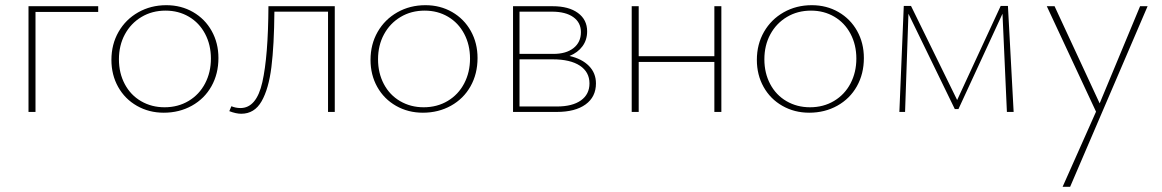

<svg xmlns="http://www.w3.org/2000/svg" viewBox="-20 -432 4486 741"><path d="M359 -386H117V0H90V-408H359Z M410 -201Q410 -261 437.5 -309Q465 -357 513.5 -384.5Q562 -412 622 -412Q679 -412 725 -385.5Q771 -359 797 -312.5Q823 -266 823 -208Q823 -147 796 -99Q769 -51 720.5 -24Q672 3 612 3Q555 3 508.5 -23.5Q462 -50 436 -96.5Q410 -143 410 -201ZM794 -206Q794 -259 771.5 -301.5Q749 -344 709 -367.5Q669 -391 619 -391Q567 -391 526 -366.5Q485 -342 462 -299.5Q439 -257 439 -203Q439 -150 461.5 -107.5Q484 -65 524.5 -41.5Q565 -18 615 -18Q667 -18 708 -42.5Q749 -67 771.5 -110Q794 -153 794 -206Z M1272 0H1246V-387H1039Q1038 -258 1027.5 -173.5Q1017 -89 989.5 -41Q962 7 911 7Q891 7 865 -3L873 -22Q890 -15 908 -15Q970 -15 992.5 -115Q1015 -215 1016 -408H1272Z M1410 -201Q1410 -261 1437.5 -309Q1465 -357 1513.5 -384.5Q1562 -412 1622 -412Q1679 -412 1725 -385.5Q1771 -359 1797 -312.5Q1823 -266 1823 -208Q1823 -147 1796 -99Q1769 -51 1720.5 -24Q1672 3 1612 3Q1555 3 1508.5 -23.5Q1462 -50 1436 -96.5Q1410 -143 1410 -201ZM1794 -206Q1794 -259 1771.5 -301.5Q1749 -344 1709 -367.5Q1669 -391 1619 -391Q1567 -391 1526 -366.5Q1485 -342 1462 -299.5Q1439 -257 1439 -203Q1439 -150 1461.5 -107.5Q1484 -65 1524.5 -41.5Q1565 -18 1615 -18Q1667 -18 1708 -42.5Q1749 -67 1771.5 -110Q1794 -153 1794 -206Z M2280 -110Q2280 -58 2240 -29Q2200 0 2129 0H1960V-408H2113Q2175 -408 2210.5 -382Q2246 -356 2246 -311Q2246 -278 2228 -253.5Q2210 -229 2178 -216Q2226 -205 2253 -177.5Q2280 -150 2280 -110ZM1985 -387V-224H2116Q2165 -224 2193.5 -246.5Q2222 -269 2222 -308Q2222 -345 2192.5 -366Q2163 -387 2110 -387ZM2255 -110Q2255 -154 2218 -178.5Q2181 -203 2113 -203H1985V-21H2129Q2189 -21 2222 -44.5Q2255 -68 2255 -110Z M2764 -408V0H2737V-193H2445V0H2418V-408H2445V-215H2737V-408Z M2901 -201Q2901 -261 2928.5 -309Q2956 -357 3004.5 -384.5Q3053 -412 3113 -412Q3170 -412 3216 -385.5Q3262 -359 3288 -312.5Q3314 -266 3314 -208Q3314 -147 3287 -99Q3260 -51 3211.5 -24Q3163 3 3103 3Q3046 3 2999.5 -23.5Q2953 -50 2927 -96.5Q2901 -143 2901 -201ZM3285 -206Q3285 -259 3262.5 -301.5Q3240 -344 3200 -367.5Q3160 -391 3110 -391Q3058 -391 3017 -366.5Q2976 -342 2953 -299.5Q2930 -257 2930 -203Q2930 -150 2952.5 -107.5Q2975 -65 3015.5 -41.5Q3056 -18 3106 -18Q3158 -18 3199 -42.5Q3240 -67 3262.5 -110Q3285 -153 3285 -206Z M3866 0 3849 -379 3679 -11H3665L3486 -379L3473 0H3451L3468 -409H3496L3674 -46L3842 -409H3870L3892 0Z M4409 -408 4110 289H4081L4210 -1L4020 -408H4050L4224 -33L4380 -408Z"/></svg>

Font: Ysabeau Extralight
Style: Regular
Weight: 200
Designer: Christian Thalmann (Catharsis Fonts)
Version: Version 0.003